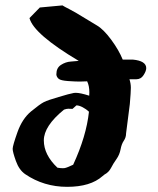

<svg xmlns="http://www.w3.org/2000/svg" viewBox="-20 -685 597 725"><path d="M91.3 -616.7Q91.3 -616.7 130.4 -656.7Q173.3 -660.6 215.8 -664.6Q221.7 -660.6 243.2 -649.7Q264.6 -638.7 292.7 -621.1Q320.8 -603.5 345.7 -589.1Q370.6 -574.7 399.7 -535.4Q428.7 -496.1 443.4 -460H481.4Q532.2 -455.1 532.2 -427.7Q532.2 -417 522.2 -401.4Q512.2 -385.7 494.6 -385.7H468.8Q474.1 -369.6 474.1 -353.5Q474.1 -337.9 470.2 -292L456.1 -181.6Q456.1 -166 447.5 -153.6Q439 -141.1 435.3 -121.1Q431.6 -101.1 419.7 -84.2Q407.7 -67.4 399.2 -50.8Q390.6 -34.2 374.5 -25.9L367.2 -20Q321.8 20.5 233.6 20.5Q145.5 20.5 75.2 -27.3Q52.2 -43 40 -77.1Q27.8 -111.3 27.8 -123Q27.8 -134.8 45.9 -185.8Q64 -236.8 97.4 -264.4Q130.9 -292 146 -299.6Q161.1 -307.1 201.7 -318.8Q242.2 -331.1 258.8 -334Q261.7 -334.5 266.1 -334.5Q283.2 -334.5 316.9 -323.7Q317.4 -330.1 317.4 -336.4Q317.4 -360.8 309.1 -377.9Q296.4 -377 280.8 -377Q265.1 -377 237.3 -378.9Q209.5 -380.9 201.9 -387.2Q194.3 -393.6 192.9 -402.3V-405.3Q192.9 -428.7 210.2 -439.9Q227.5 -451.2 247.6 -452.6Q267.6 -454.1 277.3 -455.1Q106.9 -556.6 91.3 -616.7ZM268.6 -287.1 253.9 -273.9Q243.7 -274.4 237.5 -274.4Q231.4 -274.4 221.7 -271Q145.5 -209 145.5 -154.8Q145.5 -100.6 196.8 -51.8Q209 -49.8 217.3 -49.8Q221.2 -49.8 224.1 -50.3Q232.9 -51.8 256.3 -63Q306.2 -170.9 315.9 -263.2Q306.2 -272.5 292.5 -279.8Q278.8 -287.1 268.6 -287.1Z"/></svg>

Font: Drukaatie burti
Style: Bold
Weight: 700
Version: Version 0.14